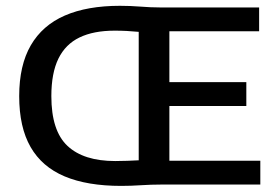

<svg xmlns="http://www.w3.org/2000/svg" viewBox="-20 -620 931 645"><path d="M387 4.5Q273 4.5 197 -27.5Q121 -59.5 82.8 -126Q44.5 -192.5 44.5 -297Q44.5 -400.5 83.5 -467.8Q122.5 -535 197.8 -567.8Q273 -600.5 383 -600.5Q417 -600.5 451.8 -597.8Q486.5 -595 517 -595H850.5V-515H549V-80H854.5V0H520Q488 0 454 2.2Q420 4.5 387 4.5ZM367 -79Q388.5 -79 408 -79.8Q427.5 -80.5 446 -81.5V-513Q425.5 -515 405.8 -516Q386 -517 365 -517Q294.5 -517 247.2 -494.2Q200 -471.5 176.2 -423Q152.5 -374.5 152.5 -297Q152.5 -180.5 206.8 -129.8Q261 -79 367 -79ZM511.5 -264V-344H807.5V-264Z"/></svg>

Font: Encode Sans SC Condensed Thin Medium
Style: Regular
Weight: 500
Version: Version 3.002